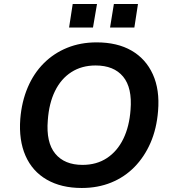

<svg xmlns="http://www.w3.org/2000/svg" viewBox="-20 -926 854 956"><path d="M387 10Q285 10 213 -31.5Q141 -73 107 -150.5Q73 -228 81 -334Q88 -420 118 -490.5Q148 -561 198 -611Q248 -661 314.5 -688Q381 -715 461 -715Q564 -715 635 -674Q706 -633 741 -556Q776 -479 767 -373Q760 -285 729.5 -215Q699 -145 649.5 -94.5Q600 -44 533.5 -17Q467 10 387 10ZM391 -105Q461 -105 512.5 -139Q564 -173 594 -234.5Q624 -296 630 -379Q639 -489 593 -544.5Q547 -600 456 -600Q387 -600 335.5 -567Q284 -534 254 -473Q224 -412 218 -327Q209 -217 255 -161Q301 -105 391 -105ZM528 -789 547 -906H667L649 -789ZM324 -789 342 -906H463L443 -789Z"/></svg>

Font: Nunito Sans 9pt
Style: Bold Italic
Weight: 700
Italic angle: -9°
Version: Version 3.101;gftools[0.9.27]